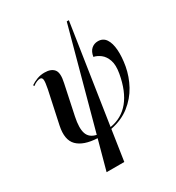

<svg xmlns="http://www.w3.org/2000/svg" viewBox="-229 -897 1162 1268"><g transform="rotate(-30 352.5 -263.0)"><path d="M207 234 268 10Q164 5 117.5 -41.5Q71 -88 92 -188L145 -435Q155 -485 152.5 -503Q150 -521 133 -521Q124 -521 109.5 -515.5Q95 -510 78 -497L74 -506Q96 -521 122.5 -531Q149 -541 180 -541Q230 -541 252 -514Q274 -487 258 -416L210 -189Q193 -108 207.5 -65.5Q222 -23 274 -12L477 -760H493L379 -11Q561 -41 605 -287Q616 -349 602.5 -387Q589 -425 563.5 -444.5Q538 -464 512 -469Q518 -507 539 -525.5Q560 -544 589 -544Q628 -544 648.5 -513.5Q669 -483 673 -429.5Q677 -376 665 -308Q652 -237 617 -173Q582 -109 522.5 -62Q463 -15 377 2L342 234Z"/></g></svg>

Font: Noto Serif Display Condensed SemiBold
Style: Italic
Weight: 600
Width: 3
Italic angle: -12°
Designer: Monotype Design Team
Foundry: Monotype Imaging Inc.
Version: Version 2.009